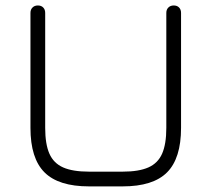

<svg xmlns="http://www.w3.org/2000/svg" viewBox="-20 -664 754 684"><path d="M297 0Q188.5 0 138.5 -50Q88.5 -100 88.5 -208.5V-618Q88.5 -630 95.8 -637.2Q103 -644.5 115 -644.5Q127 -644.5 134 -637.2Q141 -630 141 -618V-208.5Q141 -150.5 156 -116.5Q171 -82.5 205 -67.5Q239 -52.5 297 -52.5H417Q474.5 -52.5 508.5 -67.5Q542.5 -82.5 557.5 -116.5Q572.5 -150.5 572.5 -208.5V-618Q572.5 -630 579.8 -637.2Q587 -644.5 599 -644.5Q611 -644.5 618 -637.2Q625 -630 625 -618V-208.5Q625 -100 575.2 -50Q525.5 0 417 0Z"/></svg>

Font: Jura Light
Style: Regular
Weight: 400
Version: Version 5.106